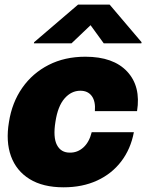

<svg xmlns="http://www.w3.org/2000/svg" viewBox="-20 -797 630 827"><path d="M253.9 9.8Q165 9.8 107.7 -25.6Q50.3 -61 27.3 -124.3Q4.4 -187.5 18.6 -271.5Q31.7 -355.5 75.9 -418.7Q120.1 -481.9 189.5 -517.3Q258.8 -552.7 347.7 -552.7Q468.3 -552.7 527.8 -488.8Q587.4 -424.8 570.3 -318.4H388.7Q392.1 -360.8 375.2 -383.5Q358.4 -406.2 326.2 -406.2Q287.1 -406.2 258.1 -373Q229 -339.8 218.8 -272.5Q208 -205.6 225.3 -172.4Q242.7 -139.2 281.2 -139.6Q314 -139.2 339.1 -161.9Q364.3 -184.6 375 -227.5H556.6Q543 -155.3 502.2 -101.8Q461.4 -48.3 398.2 -19.3Q335 9.8 253.9 9.8ZM426.8 -610.4 370.1 -688.5 288.1 -610.4H126L127 -615.2L316.4 -777.3H452.1L589.8 -615.2L588.9 -610.4Z"/></svg>

Font: Inter Tight Black
Style: Italic
Weight: 900
Italic angle: -9.39999°
Designer: Rasmus Andersson
Foundry: rsms
Version: Version 3.004; ttfautohint (v1.8.4.7-5d5b)